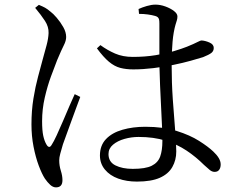

<svg xmlns="http://www.w3.org/2000/svg" viewBox="-20 -773 1040 830"><path d="M572 12Q527 12 491 -1Q455 -14 433.5 -40Q412 -66 412 -101Q412 -144 438 -171.5Q464 -199 509 -212Q554 -225 608 -225Q686 -225 743.5 -207Q801 -189 840.5 -164Q880 -139 902 -118Q917 -104 925.5 -90Q934 -76 934 -62Q934 -48 927.5 -39Q921 -30 908 -30Q897 -30 887 -38Q877 -46 862 -60Q827 -95 786.5 -122Q746 -149 695.5 -165Q645 -181 579 -181Q548 -181 518 -172.5Q488 -164 468.5 -147.5Q449 -131 449 -107Q449 -73 479 -58Q509 -43 554 -43Q609 -43 636 -56.5Q663 -70 672.5 -96.5Q682 -123 682 -164Q682 -186 680.5 -224Q679 -262 676.5 -308.5Q674 -355 672 -403Q670 -451 669 -494Q669 -520 669 -554.5Q669 -589 669 -621.5Q669 -654 669 -671Q669 -683 667.5 -689Q666 -695 662 -698.5Q658 -702 651 -704Q637 -708 619 -710.5Q601 -713 581 -713L579 -734Q594 -741 614.5 -747Q635 -753 652 -753Q673 -753 695 -745Q717 -737 732 -725.5Q747 -714 747 -702Q747 -693 744.5 -685Q742 -677 738.5 -665.5Q735 -654 731 -632Q728 -615 726 -593Q724 -571 723 -546Q722 -521 722 -493Q722 -416 727 -343.5Q732 -271 737 -212Q742 -153 742 -118Q742 -81 725 -51Q708 -21 671 -4.5Q634 12 572 12ZM222 37Q209 37 197 26Q185 15 174 -1Q161 -21 147.5 -57Q134 -93 125 -139Q116 -185 116 -235Q116 -295 124.5 -347Q133 -399 144.5 -441.5Q156 -484 164 -514Q174 -550 181.5 -578Q189 -606 190 -630Q191 -657 174.5 -682.5Q158 -708 132 -739L148 -752Q165 -745 175 -739.5Q185 -734 199 -722Q209 -715 225 -696.5Q241 -678 253.5 -656Q266 -634 266 -613Q266 -597 256 -577.5Q246 -558 227 -513Q216 -485 200.5 -443Q185 -401 173.5 -351Q162 -301 162 -249Q162 -209 167 -186Q172 -163 181 -148Q186 -139 192 -138Q198 -137 204 -148Q212 -160 225 -188Q238 -216 252.5 -250Q267 -284 280.5 -315.5Q294 -347 303 -366L327 -354Q320 -335 309 -305.5Q298 -276 287 -245.5Q276 -215 266.5 -189Q257 -163 252 -149Q245 -125 240.5 -108.5Q236 -92 236 -80Q236 -57 243 -35Q250 -13 250 6Q250 37 222 37ZM556 -473Q525 -473 500 -479.5Q475 -486 451 -506Q427 -526 399 -564L414 -578Q444 -556 477.5 -541.5Q511 -527 554 -527Q607 -527 653 -534.5Q699 -542 733.5 -552.5Q768 -563 788 -571Q820 -584 833 -591Q846 -598 852 -598Q868 -597 886 -589Q904 -581 904 -566Q904 -552 893.5 -544Q883 -536 858 -526Q839 -520 805 -510.5Q771 -501 729.5 -492.5Q688 -484 643 -478.5Q598 -473 556 -473Z"/></svg>

Font: Noto Serif KR
Style: Regular
Weight: 400
Designer: Ryoko NISHIZUKA  (kana & ideographs); Frank Grießhammer (Latin, Greek & Cyrillic); Wenlong ZHANG  (bopomofo); Sandoll Co
Foundry: Adobe
Version: Version 2.003-H1;hotconv 1.1.1;makeotfexe 2.6.0